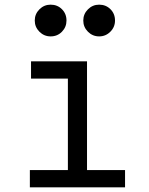

<svg xmlns="http://www.w3.org/2000/svg" viewBox="-20 -803 640 823"><path d="M108 0V-74H271V-466H113V-540H353V-74H516V0ZM197 -783Q226 -783 245.5 -763.5Q265 -744 265 -715Q265 -687 245.5 -667Q226 -647 197 -647Q169 -647 149 -667Q129 -687 129 -715Q129 -743 149 -763Q169 -783 197 -783ZM405 -783Q434 -783 453.5 -763.5Q473 -744 473 -715Q473 -687 453 -667Q433 -647 405 -647Q377 -647 357 -667Q337 -687 337 -715Q337 -743 357 -763Q377 -783 405 -783Z"/></svg>

Font: CommitMono
Style: 450Regular
Weight: 450
Designer: Eigil Nikolajsen
Foundry: Eigil Nikolajsen
Version: Version 1.002